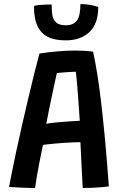

<svg xmlns="http://www.w3.org/2000/svg" viewBox="-20 -915 592 942"><path d="M152 7.5Q141.5 7.5 124.8 7Q108 6.5 89.2 5.8Q70.5 5 53.2 4Q36 3 24.5 2Q29.5 -25.5 39 -72.8Q48.5 -120 61.2 -179.5Q74 -239 88.8 -304Q103.5 -369 118.8 -433Q134 -497 148 -553.8Q162 -610.5 173.5 -652.5Q211 -658 256.5 -662.5Q302 -667 348 -667Q370 -667 392.8 -665.8Q415.5 -664.5 436.5 -661.5Q446.5 -617.5 456.2 -558Q466 -498.5 475.5 -418.8Q485 -339 494.8 -235.5Q504.5 -132 514 -0.5Q500.5 1.5 477.8 3.5Q455 5.5 430.2 6.5Q405.5 7.5 386 7.5Q385 -7 384 -29Q383 -51 381.5 -77Q380 -103 378.8 -129.2Q377.5 -155.5 376.5 -178.8Q375.5 -202 374.5 -217.5Q358.5 -217.5 337 -216.5Q315.5 -215.5 292.5 -214Q269.5 -212.5 248.5 -210.5Q227.5 -208.5 212 -206.8Q196.5 -205 191 -204Q182.5 -164.5 174.5 -124Q166.5 -83.5 160.8 -49.2Q155 -15 152 7.5ZM207 -307.5Q223 -311 253 -314Q283 -317 315.5 -319.2Q348 -321.5 371.5 -322.5Q370.5 -336 368.2 -368.5Q366 -401 363.2 -439.8Q360.5 -478.5 357.5 -512.2Q354.5 -546 352 -563Q341.5 -563 322 -561.8Q302.5 -560.5 284.5 -559Q266.5 -557.5 259 -556.5Q256 -543.5 250.2 -517.2Q244.5 -491 237.2 -456.5Q230 -422 222 -383.8Q214 -345.5 207 -307.5ZM462 -880.5Q462 -798.5 418.8 -757.8Q375.5 -717 303.5 -717Q230.5 -717 194.5 -747Q158.5 -777 150 -836Q148 -847.5 147.5 -860Q147 -872.5 147 -886Q158 -889 173.5 -890.5Q189 -892 205.2 -892.5Q221.5 -893 233.5 -893Q233.5 -878 234.2 -864.5Q235 -851 237 -839.5Q242 -815.5 257.2 -803.2Q272.5 -791 303 -791Q340.5 -791 357.5 -814.5Q374.5 -838 374.5 -895Q401.5 -895 425.2 -890.5Q449 -886 462 -880.5Z"/></svg>

Font: Grandstander Thin Medium
Style: Regular
Weight: 500
Version: Version 1.200